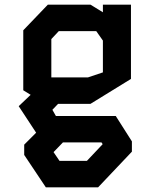

<svg xmlns="http://www.w3.org/2000/svg" viewBox="-20 -569 640 821"><path d="M249 40H414L419 47.5L351.5 119H234.5L209 81.5ZM199.5 -402 231.5 -436H391.5L420 -395.5V-259.5L356 -238H199.5ZM367 -125 540 -231.5V-549H420V-516.5L367 -549H184.5L79.5 -439.5V-183L111 -163.5L60 -115L134.5 -1.5L83.5 49.5V93.5L176 232H399.5L544 79.5V35.5L475 -73H219L204 -99.5L228.5 -125Z"/></svg>

Font: Kode
Style: Regular
Weight: 400
Monospace: yes
Designer: Isa Ozler
Foundry: Kadena LLC
Version: Version 1.000;gftools[0.9.28]